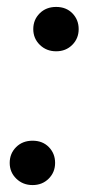

<svg xmlns="http://www.w3.org/2000/svg" viewBox="-20 -528 258 554"><path d="M74 6Q46 6 27 -12.5Q8 -31 8 -58Q8 -85 26.5 -103.5Q45 -122 74 -122Q103 -122 121 -103.5Q139 -85 139 -58Q139 -31 120.5 -12.5Q102 6 74 6ZM142 -380Q114 -380 95 -398.5Q76 -417 76 -444Q76 -471 94.5 -489.5Q113 -508 142 -508Q171 -508 189 -489.5Q207 -471 207 -444Q207 -417 188.5 -398.5Q170 -380 142 -380Z"/></svg>

Font: DM Sans 24pt Medium
Style: Italic
Weight: 500
Italic angle: -10°
Designer: Colophon Foundry, Jonny Pinhorn
Foundry: Colophon Foundry
Version: Version 4.004;gftools[0.9.30]